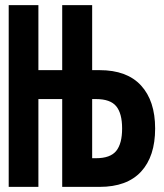

<svg xmlns="http://www.w3.org/2000/svg" viewBox="-20 -730 640 750"><path d="M14 0V-710H130V-456H223V-710H340V-456H369Q476 -456 531 -396Q586 -336 586 -228Q586 -119 531 -59.5Q476 0 369 0H223V-343H130V0ZM340 -112H355Q411 -112 434 -140.5Q457 -169 457 -228Q457 -287 434 -315Q411 -343 355 -343H340Z"/></svg>

Font: Geist Mono
Style: Bold
Weight: 700
Monospace: yes
Designer: Basement.studio, Andrés Briganti, Mateo Zaragoza
Foundry: Basement.studio, Vercel, Andrés Briganti, Guido Ferreyra, Mateo Zaragoza
Version: Version 1.500; ttfautohint (v1.8.4.7-5d5b)